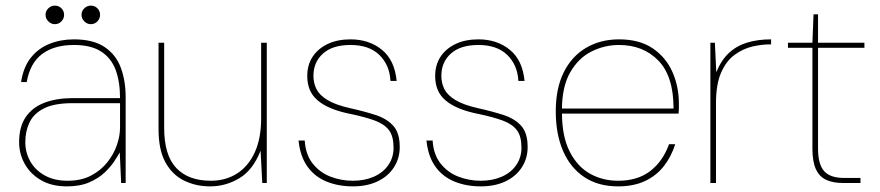

<svg xmlns="http://www.w3.org/2000/svg" viewBox="-20 -651 3130 683"><path d="M218 12Q164 12 126 -10Q88 -32 68 -68Q48 -104 48 -145Q48 -200 71.5 -234.5Q95 -269 138 -285.5Q181 -302 239 -302H407Q407 -360 391.5 -402Q376 -444 340 -467.5Q304 -491 243 -491Q173 -491 130 -459Q87 -427 75 -359H55Q63 -412 89.5 -445.5Q116 -479 156 -495Q196 -511 243 -511Q312 -511 352.5 -483.5Q393 -456 410 -409.5Q427 -363 427 -306V0H411L406 -109Q400 -98 387 -78Q374 -58 352.5 -37.5Q331 -17 298 -2.5Q265 12 218 12ZM220 -8Q269 -8 304 -26.5Q339 -45 362 -74Q385 -103 396 -135.5Q407 -168 407 -197V-284H239Q173 -284 136.5 -265.5Q100 -247 85 -215.5Q70 -184 70 -145Q70 -109 87.5 -77.5Q105 -46 139 -27Q173 -8 220 -8ZM175 -565Q162 -565 152 -575Q142 -585 142 -598Q142 -612 152 -621.5Q162 -631 175 -631Q189 -631 198.5 -621.5Q208 -612 208 -598Q208 -585 198.5 -575Q189 -565 175 -565ZM303 -565Q290 -565 280 -575Q270 -585 270 -598Q270 -612 280 -621.5Q290 -631 303 -631Q317 -631 326.5 -621.5Q336 -612 336 -598Q336 -585 326.5 -575Q317 -565 303 -565Z M727 12Q677 12 635 -8.5Q593 -29 568.5 -73.5Q544 -118 544 -191V-499H564V-196Q564 -99 607 -53.5Q650 -8 730 -8Q783 -8 823.5 -34Q864 -60 886.5 -109.5Q909 -159 909 -231V-499H929V0H913L907 -115Q880 -46 831.5 -17Q783 12 727 12Z M1235 12Q1184 12 1142 -5Q1100 -22 1074 -58Q1048 -94 1042 -151H1064Q1067 -101 1092.5 -69Q1118 -37 1156 -22.5Q1194 -8 1235 -8Q1277 -8 1310 -22.5Q1343 -37 1361.5 -64Q1380 -91 1380 -125Q1380 -166 1364 -187.5Q1348 -209 1315 -221.5Q1282 -234 1230 -245Q1189 -253 1159.5 -265Q1130 -277 1110.5 -293.5Q1091 -310 1082 -331.5Q1073 -353 1073 -381Q1073 -420 1092 -449Q1111 -478 1145.5 -494.5Q1180 -511 1227 -511Q1293 -511 1338.5 -474Q1384 -437 1391 -363H1369Q1366 -420 1329.5 -455.5Q1293 -491 1227 -491Q1163 -491 1129 -460.5Q1095 -430 1095 -381Q1095 -356 1105.5 -334.5Q1116 -313 1144.5 -295.5Q1173 -278 1226 -266Q1276 -255 1316 -242Q1356 -229 1379 -203.5Q1402 -178 1402 -128Q1402 -88 1381.5 -56Q1361 -24 1323.5 -6Q1286 12 1235 12Z M1690 12Q1639 12 1597 -5Q1555 -22 1529 -58Q1503 -94 1497 -151H1519Q1522 -101 1547.5 -69Q1573 -37 1611 -22.5Q1649 -8 1690 -8Q1732 -8 1765 -22.5Q1798 -37 1816.5 -64Q1835 -91 1835 -125Q1835 -166 1819 -187.5Q1803 -209 1770 -221.5Q1737 -234 1685 -245Q1644 -253 1614.5 -265Q1585 -277 1565.5 -293.5Q1546 -310 1537 -331.5Q1528 -353 1528 -381Q1528 -420 1547 -449Q1566 -478 1600.5 -494.5Q1635 -511 1682 -511Q1748 -511 1793.5 -474Q1839 -437 1846 -363H1824Q1821 -420 1784.5 -455.5Q1748 -491 1682 -491Q1618 -491 1584 -460.5Q1550 -430 1550 -381Q1550 -356 1560.5 -334.5Q1571 -313 1599.5 -295.5Q1628 -278 1681 -266Q1731 -255 1771 -242Q1811 -229 1834 -203.5Q1857 -178 1857 -128Q1857 -88 1836.5 -56Q1816 -24 1778.5 -6Q1741 12 1690 12Z M2179 12Q2108 12 2058.5 -21Q2009 -54 1983 -114Q1957 -174 1957 -255Q1957 -337 1985.5 -394Q2014 -451 2065 -481Q2116 -511 2182 -511Q2255 -511 2302 -479Q2349 -447 2372 -395Q2395 -343 2395 -282Q2395 -272 2395 -265Q2395 -258 2394 -247H1968V-265H2376Q2376 -380 2322 -435.5Q2268 -491 2182 -491Q2130 -491 2083.5 -467.5Q2037 -444 2008 -393Q1979 -342 1979 -260V-251Q1979 -166 2006.5 -112Q2034 -58 2079 -33Q2124 -8 2179 -8Q2248 -8 2293 -42.5Q2338 -77 2360 -138H2382Q2368 -94 2341.5 -60Q2315 -26 2274.5 -7Q2234 12 2179 12Z M2507 0V-499H2523L2528 -394Q2546 -438 2574 -463.5Q2602 -489 2639.5 -500Q2677 -511 2723 -511V-493H2716Q2689 -493 2656.5 -485.5Q2624 -478 2594 -456.5Q2564 -435 2545.5 -393.5Q2527 -352 2527 -284V0Z M2979 0Q2944 0 2919.5 -11Q2895 -22 2882.5 -49Q2870 -76 2870 -122V-481H2783V-499H2870L2874 -600H2890V-499H3055V-481H2890V-122Q2890 -67 2911.5 -42.5Q2933 -18 2983 -18H3041V0Z"/></svg>

Font: DM Sans 20pt Thin
Style: Regular
Weight: 250
Version: Version 4.004;gftools[0.9.30]